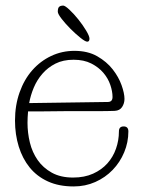

<svg xmlns="http://www.w3.org/2000/svg" viewBox="-20 -660 508 691"><path d="M368 -293Q385 -293 385 -311Q385 -331 377 -354.5Q369 -378 352 -398Q335 -418 308.5 -431.5Q282 -445 245 -445Q207 -445 179.5 -431Q152 -417 132.5 -394.5Q113 -372 101.5 -344.5Q90 -317 85 -289ZM81 -259Q80 -248 79.5 -237.5Q79 -227 79 -218Q79 -182 87.5 -147Q96 -112 115.5 -84Q135 -56 166.5 -38.5Q198 -21 243 -21Q284 -21 315 -35Q346 -49 366.5 -72Q387 -95 397.5 -125Q408 -155 408 -187Q408 -205 425 -205Q442 -205 442 -187Q442 -148 427 -112Q412 -76 385.5 -48.5Q359 -21 323 -5Q287 11 245 11Q192 11 152.5 -7Q113 -25 87 -57Q61 -89 47.5 -132.5Q34 -176 34 -226Q34 -281 50.5 -327.5Q67 -374 96 -407Q125 -440 164 -458.5Q203 -477 248 -477Q296 -477 330 -457.5Q364 -438 385.5 -410.5Q407 -383 417.5 -353.5Q428 -324 428 -304Q428 -288 419.5 -275Q411 -262 393 -261Q367 -260 329.5 -260Q292 -260 252 -260Q240 -260 217 -260Q194 -260 168.5 -259.5Q143 -259 119 -259Q95 -259 81 -259ZM188 -618Q188 -632 193.5 -636Q199 -640 207 -640Q214 -640 230 -625Q246 -610 262 -590Q278 -570 290 -550Q302 -530 302 -521Q302 -510 294 -510Q287 -510 269.5 -524Q252 -538 234 -556Q216 -574 202 -592Q188 -610 188 -618Z"/></svg>

Font: Life Savers
Style: Regular
Weight: 400
Designer: Pablo Impallari, Rodrigo Fuenzalida, Brenda Gallo
Foundry: Pablo Impallari, Rodrigo Fuenzalida, Brenda Gallo
Version: Version 3.001; ttfautohint (v0.95) -l 8 -r 50 -G 200 -x 14 -